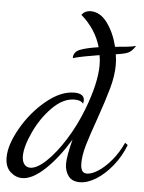

<svg xmlns="http://www.w3.org/2000/svg" viewBox="-69 -762 627 835"><g transform="rotate(5 244.0 -344.5)"><path d="M-16 -54Q-16 -109 26 -182.5Q68 -256 131 -308Q194 -360 253 -360Q297 -360 297 -329Q297 -325 295 -315Q285 -330 257 -330Q207 -330 160 -282.5Q113 -235 83.5 -171Q54 -107 54 -66Q54 -44 63.5 -31Q73 -18 90 -18Q119 -18 159 -55.5Q199 -93 239 -156.5Q279 -220 307 -293Q352 -410 352 -489Q352 -512 348 -532Q322 -528 287.5 -521.5Q253 -515 233 -509Q233 -536 260 -547Q287 -558 341 -566Q320 -642 254 -700Q269 -719 293 -719Q335 -719 366 -677Q397 -635 412 -574Q437 -576 464.5 -579Q492 -582 503 -586Q488 -562 472 -554.5Q456 -547 418 -542Q422 -519 422 -495Q422 -448 406.5 -392.5Q391 -337 362 -254Q336 -181 323 -136.5Q310 -92 310 -57Q310 -36 316.5 -25Q323 -14 338 -14Q359 -14 387.5 -32.5Q416 -51 444 -84.5Q472 -118 492 -162L504 -153Q485 -103 452 -62Q419 -21 381.5 2.5Q344 26 310 26Q276 26 260 4Q244 -18 244 -49Q244 -83 263 -156Q212 -72 157.5 -21Q103 30 59 30Q30 30 7 8.5Q-16 -13 -16 -54Z"/></g></svg>

Font: Dancing Script
Style: Regular
Weight: 400
Designer: Pablo Impallari
Foundry: Pablo Impallari
Version: Version 2.000